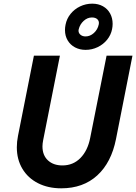

<svg xmlns="http://www.w3.org/2000/svg" viewBox="-20 -1025 747 1053"><path d="M72.3 -217.3Q72.3 -248 78.6 -279.3L166 -719.7H308.6L216.8 -256.8Q212.9 -237.3 212.9 -222.2Q212.9 -173.3 242.9 -145.5Q272.9 -117.7 322.3 -117.7Q380.9 -117.7 420.9 -158.2Q460.9 -198.7 474.6 -268.6L564.5 -719.7H706.5L616.2 -262.7Q590.8 -133.8 513.4 -63Q436 7.8 315.9 7.8Q243.7 7.8 188.5 -20.3Q133.3 -48.3 102.8 -99.4Q72.3 -150.4 72.3 -217.3ZM336.4 -860.4Q336.4 -874.5 339.4 -889.2Q345.7 -922.4 366.9 -948.7Q388.2 -975.1 419.4 -990Q450.7 -1004.9 485.8 -1004.9Q519.5 -1004.9 544.9 -990.5Q570.3 -976.1 584 -950.9Q597.7 -925.8 597.7 -894Q597.7 -879.9 594.7 -865.2Q588.4 -833 567.4 -807.1Q546.4 -781.2 515.4 -766.4Q484.4 -751.5 449.2 -751.5Q417.5 -751.5 391.6 -765.1Q365.7 -778.8 351.1 -803.5Q336.4 -828.1 336.4 -860.4ZM521.5 -890.6 522.5 -898.9Q522.5 -912.1 512.5 -920.7Q502.4 -929.2 483.9 -929.2Q459.5 -929.2 439 -910.6Q418.5 -892.1 411.6 -864.3Q410.6 -859.4 410.6 -856.9Q410.6 -843.3 421.6 -834.2Q432.6 -825.2 449.2 -825.2Q474.1 -825.2 494.9 -844Q515.6 -862.8 521.5 -890.6Z"/></svg>

Font: Reddit Sans Chocolate
Style: Bold Italic
Weight: 700
Italic angle: -11.25°
Designer: Stephen Hutchings
Version: Version 1.013